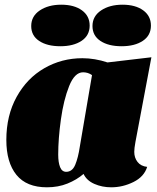

<svg xmlns="http://www.w3.org/2000/svg" viewBox="-20 -778 668 818"><path d="M552 -131Q552 -106 566 -88Q580 -70 607 -67Q594 -25 548.5 -2.5Q503 20 454 20Q415 20 382 5.5Q349 -9 336 -37Q307 -12 267.5 4Q228 20 180 20Q93 20 50 -33Q7 -86 7 -182Q7 -286 51 -365.5Q95 -445 169 -487.5Q243 -530 331 -530Q384 -530 438 -512L625 -534L557 -173Q552 -146 552 -131ZM334 -470Q298 -470 274.5 -411Q251 -352 239.5 -269.5Q228 -187 228 -119Q228 -86 236 -66Q244 -46 262 -46Q288 -46 300.5 -76Q313 -106 320 -153L372 -458Q355 -470 334 -470ZM362 -669Q362 -627 327.5 -604Q293 -581 237 -581Q181 -581 147 -603.5Q113 -626 113 -667Q113 -709 149.5 -733.5Q186 -758 241 -758Q296 -758 329 -734Q362 -710 362 -669ZM623 -669Q623 -627 588.5 -604Q554 -581 498 -581Q442 -581 408 -603.5Q374 -626 374 -667Q374 -709 410.5 -733.5Q447 -758 502 -758Q557 -758 590 -734Q623 -710 623 -669Z"/></svg>

Font: Sansita Black Italic
Style: Regular
Weight: 900
Italic angle: -11°
Designer: Pablo Cosgaya
Foundry: Omnibus-Type
Version: Version 1.006